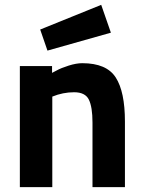

<svg xmlns="http://www.w3.org/2000/svg" viewBox="-20 -773 593 793"><path d="M62 0V-500H195V-472L214 -482Q232 -492 263.5 -502Q295 -512 320 -512Q420 -512 458 -453Q496 -394 496 -271Q496 -271 496 0H362V-267Q362 -331 347 -361.5Q332 -392 286 -392Q240 -392 196 -374V0ZM146 -651 398 -753 438 -638 176 -564Z"/></svg>

Font: Titillium Web
Style: Bold
Weight: 700
Version: Version 1.001;PS 57.000;hotconv 1.0.70;makeotf.lib2.5.55311